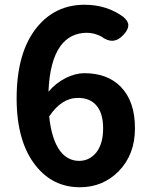

<svg xmlns="http://www.w3.org/2000/svg" viewBox="-20 -774 630 808"><path d="M316 14Q203 14 131 -76Q50 -177 50 -360Q50 -556 137 -661Q214 -754 336 -754Q429 -754 499 -703Q520 -685 520 -667.5Q520 -650 501 -629Q459 -581 407 -620Q377 -636 346 -636Q276 -636 235 -581Q189 -518 184 -388Q214 -424 257 -446Q298 -466 335 -466Q432 -466 488 -409Q548 -348 548 -234Q548 -123 479 -53Q413 14 316 14ZM313 -97Q356 -97 385 -132Q414 -169 414 -233.5Q414 -298 385 -331Q358 -362 308 -362Q239 -362 187 -284Q197 -188 232 -140Q264 -97 313 -97Z"/></svg>

Font: GenSenRounded2 TW B
Style: Regular
Weight: 700
Version: Version 2.000;PS 2;hotconv 16.6.51;makeotf.lib2.5.65220 DEVE